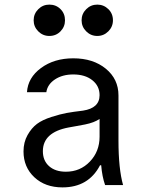

<svg xmlns="http://www.w3.org/2000/svg" viewBox="-20 -803 640 833"><path d="M412 -210V-287Q389 -271 349 -263Q341 -261 311.5 -256Q282 -251 278 -250Q166 -229 166 -147Q166 -106 193 -82Q220 -58 266 -58Q328 -58 370 -102Q412 -146 412 -210ZM514 0H436Q423 -37 419 -86H414Q364 10 251 10Q176 10 129 -34Q82 -78 82 -146Q82 -186 99.5 -217Q117 -248 140.5 -265.5Q164 -283 203 -295.5Q242 -308 270 -313Q298 -318 340 -323Q412 -334 412 -390Q412 -430 380.5 -455Q349 -480 298 -480Q251 -480 218.5 -458.5Q186 -437 181 -403H97Q101 -466 158 -508Q215 -550 298 -550Q384 -550 439 -505Q494 -460 494 -389V-193Q494 -71 514 0ZM194 -783Q223 -783 242.5 -763.5Q262 -744 262 -715Q262 -687 242.5 -667Q223 -647 194 -647Q166 -647 146 -667Q126 -687 126 -715Q126 -743 146 -763Q166 -783 194 -783ZM470 -715Q470 -687 450 -667Q430 -647 402 -647Q374 -647 354 -667Q334 -687 334 -715Q334 -743 354 -763Q374 -783 402 -783Q430 -783 450 -763.5Q470 -744 470 -715Z"/></svg>

Font: CommitMono
Style: 450Regular
Weight: 450
Designer: Eigil Nikolajsen
Foundry: Eigil Nikolajsen
Version: Version 1.002